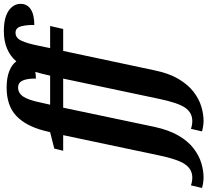

<svg xmlns="http://www.w3.org/2000/svg" viewBox="-186 -750 1050 971"><g transform="rotate(-90 338.5 -265.0)"><path d="M-74 240Q-87 240 -103 237.5Q-119 235 -127 232L-114 176Q-107 179 -95.5 181Q-84 183 -75 183Q-33 183 -7.5 146.5Q18 110 38 13L140 -470H61L72 -515L155 -536L163 -568Q187 -660 238.5 -708Q290 -756 381 -756Q430 -756 464 -742.5Q498 -729 513 -707Q540 -738 578 -754Q616 -770 666 -770Q734 -770 769 -746Q804 -722 804 -685Q804 -652 776.5 -634Q749 -616 697 -616Q698 -653 690.5 -682Q683 -711 658 -711Q632 -711 618 -682Q604 -653 592 -593L580 -536H692L677 -470H566L468 -9Q453 65 424 113.5Q395 162 359 189.5Q323 217 285 228.5Q247 240 212 240Q199 240 183.5 237.5Q168 235 159 232L172 176Q179 179 190.5 181Q202 183 211 183Q254 183 279 146.5Q304 110 324 13L426 -470H279L182 -9Q166 65 137.5 113.5Q109 162 73 189.5Q37 217 -1 228.5Q-39 240 -74 240ZM441 -536 450 -575Q455 -594 460 -611Q445 -608 426 -608Q427 -650 416.5 -674Q406 -698 381 -698Q353 -698 335.5 -672.5Q318 -647 306 -589L294 -536Z"/></g></svg>

Font: Noto Serif Condensed
Style: Bold Italic
Weight: 700
Width: 3
Italic angle: -12°
Designer: Monotype Design Team
Foundry: Monotype Imaging Inc.
Version: Version 2.014